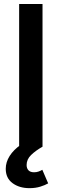

<svg xmlns="http://www.w3.org/2000/svg" viewBox="-20 -748 314 979"><path d="M196.8 -727.5V0H77.6V-727.5ZM130.4 211.4Q78.6 211.4 43.9 185.8Q9.3 160.2 9.3 112.8Q9.3 78.6 29.3 47.1Q49.3 15.6 85.4 -9.3L196.8 0Q161.6 20 138.7 42.2Q115.7 64.5 115.7 93.3Q115.7 110.4 125.2 120.4Q134.8 130.4 153.8 130.4Q166 130.4 176.5 126.7Q187 123 195.8 117.7L225.6 187Q209.5 196.3 185.1 203.9Q160.6 211.4 130.4 211.4Z"/></svg>

Font: Inter
Style: 540
Weight: 540
Designer: Rasmus Andersson
Foundry: rsms
Version: Version 4.001;git-66647c0bb